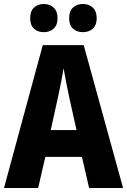

<svg xmlns="http://www.w3.org/2000/svg" viewBox="-20 -941 636 961"><path d="M426 0 390 -156H207L171 0H0L194 -715H399L596 0ZM326 -456Q319 -490 311 -530Q303 -570 298 -600Q294 -571 286 -531Q278 -491 271 -458L234 -290H363ZM131 -850Q131 -885 150 -903Q169 -921 199 -921Q230 -921 249 -902.5Q268 -884 268 -850Q268 -816 249 -798Q230 -780 199 -780Q169 -780 150 -797.5Q131 -815 131 -850ZM326 -850Q326 -885 345 -903Q364 -921 395 -921Q426 -921 445 -902.5Q464 -884 464 -850Q464 -816 445 -798Q426 -780 395 -780Q364 -780 345 -798Q326 -816 326 -850Z"/></svg>

Font: Noto Sans Myanmar Condensed ExtraBold
Style: Regular
Weight: 800
Width: 3
Designer: Monotype Design Team
Foundry: Monotype Imaging Inc.
Version: Version 2.107; ttfautohint (v1.8.4.7-5d5b)